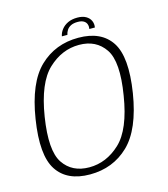

<svg xmlns="http://www.w3.org/2000/svg" viewBox="-105 -769 751 857"><g transform="rotate(-15 271.0 -340.5)"><path d="M206.5 4.5Q312.5 4.5 385.2 -65.2Q458 -135 484 -297Q509.5 -458.5 463.8 -528.5Q418 -598.5 312 -598.5Q205.5 -598.5 132.8 -528.8Q60 -459 34.5 -297Q9 -135.5 54.8 -65.5Q100.5 4.5 206.5 4.5ZM211.5 -27Q132 -27 92.2 -86.2Q52.5 -145.5 76.5 -297Q100.5 -447.5 164 -507.2Q227.5 -567 307 -567Q386 -567 426.2 -507.5Q466.5 -448 441.5 -297Q417.5 -146 354 -86.5Q290.5 -27 211.5 -27ZM331.5 -686.5Q306 -686.5 287.5 -677.8Q269 -669 257.8 -654.5Q246.5 -640 243.5 -623.5H269Q271 -634.5 277.5 -644.8Q284 -655 296.2 -661.2Q308.5 -667.5 328 -667.5Q346 -667.5 356 -661.2Q366 -655 369.2 -645Q372.5 -635 370.5 -623.5H396Q399 -640 392.5 -654.5Q386 -669 370.5 -677.8Q355 -686.5 331.5 -686.5Z"/></g></svg>

Font: Anybody UltraCondensed Thin ExtraLight
Style: Italic
Weight: 250
Italic angle: -10°
Version: Version 1.111